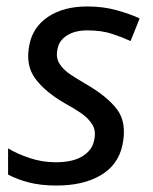

<svg xmlns="http://www.w3.org/2000/svg" viewBox="-20 -564 472 594"><path d="M155 10Q106 10 69.5 0.5Q33 -9 5 -24V-105Q31 -89 70.5 -75.5Q110 -62 152 -62Q205 -62 235 -80.5Q265 -99 271 -129Q278 -158 266 -178Q254 -198 231.5 -213.5Q209 -229 183 -243Q120 -279 89 -321Q58 -363 71 -426Q82 -481 129.5 -512.5Q177 -544 250 -544Q299 -544 340.5 -532.5Q382 -521 412 -507L384 -437Q358 -449 326 -459.5Q294 -470 250 -470Q212 -470 187.5 -454.5Q163 -439 158 -413Q152 -386 164 -367Q176 -348 198 -333.5Q220 -319 244 -305Q312 -266 342.5 -225Q373 -184 359 -116Q346 -54 292 -22Q238 10 155 10Z"/></svg>

Font: Noto Sans
Style: Italic
Weight: 400
Italic angle: -12°
Designer: Monotype Design Team
Foundry: Monotype Imaging Inc.
Version: Version 2.013; ttfautohint (v1.8.4.7-5d5b)